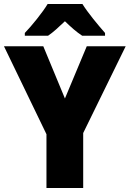

<svg xmlns="http://www.w3.org/2000/svg" viewBox="-20 -1040 653 967"><path d="M395 -1020H220C195 -978 139 -909 105 -874V-860H222C250 -879 274 -902 307 -933C339 -902 365 -879 394 -860H509V-874C473 -915 423 -975 395 -1020ZM307 -544 198 -807H0L214 -364V-93H399V-370L613 -807H417Z"/></svg>

Font: Noto Sans Kannada UI SemiCondensed Black
Style: Regular
Weight: 900
Width: 4
Designer: Jelle Bosma - Monotype Design Team
Foundry: Monotype Imaging Inc.
Version: Version 2.005